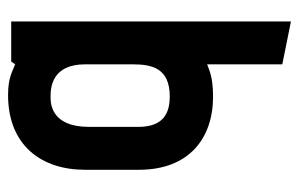

<svg xmlns="http://www.w3.org/2000/svg" viewBox="-156 -394 759 488"><g transform="rotate(-90 224.0 -149.5)"><path d="M414 210V-501H312L305 -491C288 -497 273 -509 227 -509C98 -509 37 -423 37 -314V-176C37 -51 115 12 223 12C276 12 292 1 305 -3V188ZM305 -193C305 -144 296 -98 223 -98C165 -98 146 -130 146 -179V-303C146 -401 207 -401 223 -401C247 -401 305 -397 305 -313Z"/></g></svg>

Font: Advent Pro
Style: Bold
Weight: 700
Designer: Andreas Kalpakidis
Foundry: Andreas Kalpakidis
Version: Version 2.002 2008